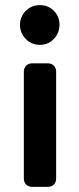

<svg xmlns="http://www.w3.org/2000/svg" viewBox="-20 -729 310 749"><path d="M58 -632Q58 -664 80.5 -686.5Q103 -709 135.5 -709Q168 -709 190 -687Q212 -665 212 -632.5Q212 -600 190 -577Q168 -554 135.5 -554Q103 -554 80.5 -577Q58 -600 58 -632ZM73 -33V-449Q73 -464 82 -473Q91 -482 106 -482H166Q181 -482 190 -473Q199 -464 199 -449V-33Q199 -18 190 -9Q181 0 166 0H106Q91 0 82 -9Q73 -18 73 -33Z"/></svg>

Font: Tsunagi Gothic Black
Style: Regular
Weight: 900
Designer: Yoshimichi Ohira
Foundry: Positype
Version: Version 1.001